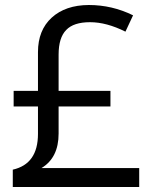

<svg xmlns="http://www.w3.org/2000/svg" viewBox="-20 -743 612 763"><path d="M212.9 -211.9Q212.9 -116.2 145 -75.2H533.2V0H30.8V-68.8Q130.9 -91.3 130.9 -210.9V-319.8H34.2V-381.8H130.9V-536.1Q130.9 -623 185.5 -672.9Q240.2 -722.7 333 -723.1Q425.8 -723.1 508.8 -682.1L478.5 -617.2Q403.3 -654.8 337.9 -654.8Q272.5 -654.8 243.2 -624Q212.9 -593.3 212.9 -525.9V-381.8H418.9V-319.8H212.9Z"/></svg>

Font: OpenSansHebrew-Regular
Style: Regular
Weight: 400
Foundry: Ascender Corporation, Yanek Iontef
Version: Version 2.001;PS 002.001;hotconv 1.0.70;makeotf.lib2.5.58329